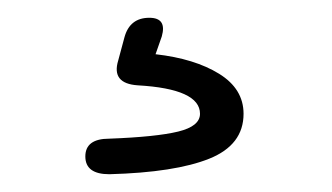

<svg xmlns="http://www.w3.org/2000/svg" viewBox="-20 -20 373 216"><path d="M103 176Q76 176 76 156Q76 136 103 136Q156 134 180.5 128Q205 122 205 108Q205 80 135 76Q105 74 113 48L120 22Q126 0 148 0Q168 0 162 21L155 41Q199 46 226.5 63Q254 80 254 108Q254 143 215.5 158.5Q177 174 103 176Z"/></svg>

Font: Zen Maru Gothic
Style: Regular
Weight: 400
Designer: Yoshimichi Ohira
Foundry: Positype
Version: Version 1.002